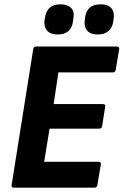

<svg xmlns="http://www.w3.org/2000/svg" viewBox="-20 -871 573 891"><path d="M44 0Q32 0 34 -13L134 -642Q136 -655 147 -655H522Q535 -655 533 -642L517 -547Q515 -535 504 -535H251L229 -388H457Q471 -388 468 -375L454 -286Q452 -274 441 -274H210L185 -120H437Q450 -120 448 -108L432 -13Q430 0 419 0ZM433 -711Q401 -711 385.5 -728Q370 -745 373 -773L375 -790Q383 -851 447 -851Q480 -851 495.5 -834.5Q511 -818 508 -790L506 -773Q497 -711 433 -711ZM248 -711Q215 -711 199.5 -728Q184 -745 186 -773L189 -790Q198 -851 261 -851Q293 -851 309.5 -834.5Q326 -818 321 -790L319 -773Q311 -711 248 -711Z"/></svg>

Font: Sofia Sans Semi Condensed ExtraBold
Style: Italic
Weight: 800
Italic angle: -9°
Version: Version 4.100